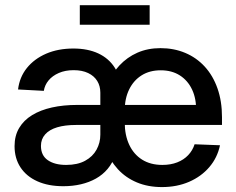

<svg xmlns="http://www.w3.org/2000/svg" viewBox="-20 -722 925 753"><path d="M228.5 8.3Q169.4 8.3 126.5 -11Q83.5 -30.3 60.3 -65.7Q37.1 -101.1 37.1 -148.9Q37.1 -189.9 55.2 -220.2Q73.2 -250.5 106 -270.5Q138.7 -290.5 183.6 -300.5Q228.5 -310.5 282.7 -310.5H793L749 -285.6Q750.5 -334 733.6 -370.1Q716.8 -406.2 685.3 -426.3Q653.8 -446.3 610.4 -446.3Q566.9 -446.3 535.4 -426.5Q503.9 -406.7 486.6 -371.3Q469.2 -335.9 469.2 -289.1V-242.2Q469.2 -191.9 486.8 -154.3Q504.4 -116.7 537.4 -95.9Q570.3 -75.2 616.7 -75.2Q649.4 -75.2 675 -85.2Q700.7 -95.2 718 -113.5Q735.4 -131.8 743.2 -156.2L842.8 -152.3Q832.5 -103.5 801 -66.7Q769.5 -29.8 721.7 -9Q673.8 11.7 615.2 11.7Q560.5 11.7 516.8 -6.6Q473.1 -24.9 442.4 -58.3Q411.6 -91.8 396.5 -135.7L399.4 -388.7Q418 -432.6 448.2 -465.1Q478.5 -497.6 519 -515.4Q559.6 -533.2 609.4 -533.2Q662.1 -533.2 706.3 -514.6Q750.5 -496.1 783 -460.7Q815.4 -425.3 833 -375.2Q850.6 -325.2 850.6 -262.7V-231.9H277.3Q234.9 -231.9 204.1 -222.7Q173.3 -213.4 157 -194.8Q140.6 -176.3 140.6 -149.9Q140.6 -112.3 167.5 -93.8Q194.3 -75.2 239.3 -75.2Q284.2 -75.2 314 -91.6Q343.8 -107.9 358.6 -135Q373.5 -162.1 373.5 -193.8V-358.4Q373.5 -384.8 361.3 -404.5Q349.1 -424.3 325.7 -435.5Q302.2 -446.8 269 -446.8Q235.8 -446.8 210.7 -435.8Q185.5 -424.8 170.4 -406.5Q155.3 -388.2 151.9 -365.7L50.8 -371.1Q56.6 -419.4 85.4 -455.3Q114.3 -491.2 161.1 -511.5Q208 -531.7 268.1 -531.7Q324.2 -531.7 365.5 -512.5Q406.7 -493.2 429.9 -456.8Q453.1 -420.4 456.1 -368.7L445.8 -113.8H432.1Q421.4 -82.5 402.1 -59.6Q382.8 -36.6 356.2 -21.7Q329.6 -6.8 297.4 0.7Q265.1 8.3 228.5 8.3ZM566.9 -701.7V-625H293V-701.7Z"/></svg>

Font: Inter 28pt Medium
Style: Regular
Weight: 500
Designer: Rasmus Andersson
Foundry: rsms
Version: Version 4.001;git-66647c0bb